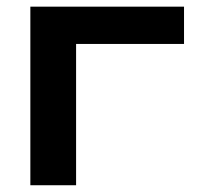

<svg xmlns="http://www.w3.org/2000/svg" viewBox="-20 -548 640 568"><path d="M524.4 -418H205.1V0H69.8V-528.3H524.4Z"/></svg>

Font: Roboto Mono
Style: Bold
Weight: 700
Designer: Google
Version: Version 2.000985; 2015; ttfautohint (v1.3)